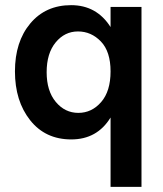

<svg xmlns="http://www.w3.org/2000/svg" viewBox="-20 -534 634 745"><path d="M529 191H409V-78Q357 7 256.5 7Q156 7 97 -67.5Q38 -142 38 -257Q38 -372 97.5 -443Q157 -514 256 -514Q355 -514 409 -429V-507H529ZM196 -369.5Q161 -327 161 -254Q161 -181 196.5 -138.5Q232 -96 284 -96Q336 -96 372.5 -138Q409 -180 409 -257Q409 -334 371.5 -373Q334 -412 282.5 -412Q231 -412 196 -369.5Z"/></svg>

Font: Hind Mysuru SemiBold
Style: Regular
Weight: 600
Designer: Manushi Parikh, Hitesh Malaviya
Foundry: Indian Type Foundry
Version: Version 0.703;PS 1.0;hotconv 1.0.86;makeotf.lib2.5.63406